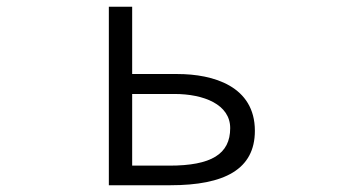

<svg xmlns="http://www.w3.org/2000/svg" viewBox="-20 -518 1040 568"><path d="M484 30C644 30 734 -17 734 -131C734 -263 611 -299 505 -299H371V-498H302V30ZM371 -28V-240H496C583 -240 661 -209 661 -139C661 -62 605 -28 481 -28Z"/></svg>

Font: LINE Seed JP App_OTF Regular
Style: Regular
Weight: 400
Designer: LY Corporation & Fontrix & Fontworks
Version: Version 1.002